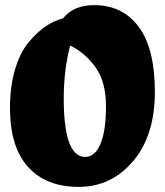

<svg xmlns="http://www.w3.org/2000/svg" viewBox="-20 -729 643 750"><path d="M92 -564Q155 -640 226 -657Q267 -709 348 -709Q459 -709 522 -624Q585 -539 585 -369.5Q585 -200 500 -99.5Q415 1 287.5 1Q160 1 89.5 -77Q19 -155 19 -308Q19 -392 39 -458.5Q59 -525 92 -564ZM254 -551Q229 -455 229 -344Q229 -116 313 -116Q351 -116 372.5 -167Q394 -218 394 -314Q394 -410 352.5 -467Q311 -524 254 -551Z"/></svg>

Font: Chela One Cyrilic
Style: Regular
Weight: 400
Designer: Miguel Hernandez
Foundry: LatinoType
Version: Version 1.001